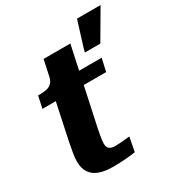

<svg xmlns="http://www.w3.org/2000/svg" viewBox="-186 -915 972 1044"><g transform="rotate(-30 300.0 -393.0)"><path d="M217 5Q169 5 134.5 -7.5Q100 -20 81.5 -47.5Q63 -75 63 -117Q63 -140 68 -169.5Q73 -199 79 -230L141 -522L216 -540H462L444 -460H44L60 -535H68Q94 -535 113.5 -539Q133 -543 146 -556Q159 -569 164 -593L185 -692H353L251 -216Q247 -199 244.5 -182.5Q242 -166 240 -152.5Q238 -139 238 -130Q238 -106 250.5 -96.5Q263 -87 285 -87Q303 -87 321.5 -88.5Q340 -90 355 -91.5Q370 -93 378 -94L361 -5Q338 -1 302.5 2Q267 5 217 5ZM494 -610 600 -791H452L403 -633L397 -610Z"/></g></svg>

Font: Roboto Serif 20pt
Style: Bold Italic
Weight: 700
Italic angle: -10°
Version: Version 1.007